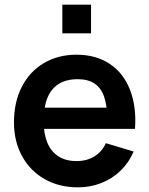

<svg xmlns="http://www.w3.org/2000/svg" viewBox="-20 -790 642 825"><path d="M247.8 -646.7V-770H371.2V-646.7ZM315.3 15Q234.3 15 171.9 -20.3Q109.5 -55.7 74.8 -119.3Q40 -182.9 40 -264.2Q40 -351.3 73.9 -417.2Q107.8 -483.2 168.8 -519.1Q229.7 -555 308.7 -555Q391.5 -555 450.7 -516Q509.9 -477.1 538.3 -404.9Q566.8 -332.8 560.1 -236.3H440.5V-280.3Q440.2 -339.5 426.6 -376.6Q413.1 -413.7 385.2 -431.7Q357.4 -449.7 313.7 -449.7Q264.8 -449.7 232.2 -429.2Q199.6 -408.8 183.5 -368.9Q167.5 -329 167.5 -270Q167.5 -215.2 183.5 -176.7Q199.6 -138.2 231.3 -118Q263.1 -97.8 308.7 -97.8Q352.7 -97.8 385.1 -117.6Q417.5 -137.4 435 -174.8L554.2 -139Q533.8 -90.9 497.7 -56.2Q461.5 -21.4 414.5 -3.2Q367.4 15 315.3 15ZM129.5 -236.3V-327.5H501.2V-236.3Z"/></svg>

Font: Manrope
Style: Regular
Weight: 400
Designer: Mikhail Sharanda
Foundry: Mikhail Sharanda
Version: Version 4.503